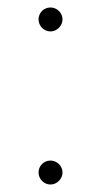

<svg xmlns="http://www.w3.org/2000/svg" viewBox="-20 -489 290 513"><path d="M83 -28C83 -11 97 4 115 4C132 4 147 -11 147 -28C147 -46 132 -60 115 -60C97 -60 83 -46 83 -28ZM83 -437C83 -420 97 -405 115 -405C132 -405 147 -420 147 -437C147 -455 132 -469 115 -469C97 -469 83 -455 83 -437Z"/></svg>

Font: Italiana
Style: Regular
Weight: 400
Designer: Santiago Orozco
Foundry: Santiago Orozco
Version: Version 1.000;PS 001.001;hotconv 1.0.56